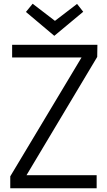

<svg xmlns="http://www.w3.org/2000/svg" viewBox="-20 -1009 576 1029"><path d="M498 -70V0H35V-64L417 -701H45V-769H502L501 -704L122 -70ZM119 -945 155 -989 280 -893H269L393 -988L426 -946L271 -817Z"/></svg>

Font: Yaldevi
Style: Regular
Weight: 400
Designer: Sol Matas, Rajitha Manaperi, Kosala Senevirathne
Foundry: Mooniak
Version: Version 1.100